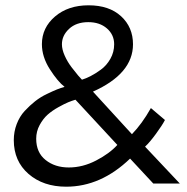

<svg xmlns="http://www.w3.org/2000/svg" viewBox="-20 -692 706 724"><path d="M32 -163.5Q32 -195.5 43 -224.2Q54 -253 73 -273.5Q92 -294 112.2 -310Q132.5 -326 156.5 -337.5Q180.5 -349 195 -354.8Q209.5 -360.5 223.5 -364.5Q198 -384 168 -430.8Q138 -477.5 138 -525.5Q138 -587.5 187.5 -629.8Q237 -672 314 -672Q391.5 -672 436.5 -630.8Q481.5 -589.5 481.5 -525Q481.5 -414 330.5 -346.5L477.5 -186Q515.5 -225 549 -284.5L602 -239.5Q592 -220 568.2 -187.5Q544.5 -155 527 -139L658 0H558L470.5 -94Q360.5 12 229.5 12Q143 12 87.5 -36.2Q32 -84.5 32 -163.5ZM313 -608.5Q267.5 -608.5 240.5 -583.2Q213.5 -558 213.5 -525Q213.5 -505.5 224 -482Q234.5 -458.5 250.2 -438Q266 -417.5 274.5 -407.5Q283 -397.5 289 -391.5Q304 -396 321.2 -404.8Q338.5 -413.5 360.2 -429.2Q382 -445 396.2 -470.2Q410.5 -495.5 410.5 -525Q410.5 -561 383.2 -584.8Q356 -608.5 313 -608.5ZM264.5 -316Q251 -312 237.5 -306.5Q224 -301 200.5 -288Q177 -275 159.8 -259.8Q142.5 -244.5 129.5 -220.5Q116.5 -196.5 116.5 -169Q116.5 -117 151.8 -88.8Q187 -60.5 239.5 -60.5Q292 -60.5 342.5 -86.8Q393 -113 422.5 -145.5Z"/></svg>

Font: League Spartan
Style: Regular
Weight: 350
Foundry: The League of Moveable Type
Version: Version 2.002